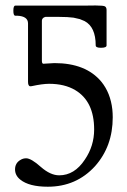

<svg xmlns="http://www.w3.org/2000/svg" viewBox="-20 -687 475 716"><path d="M400.4 -249.5Q400.4 -141.6 334.5 -67.4Q264.6 9.3 158.2 9.3Q88.4 9.3 55.7 -17.1Q36.1 -32.7 36.1 -55.2Q36.1 -79.1 56.6 -90.8Q65.9 -96.7 77.6 -96.7Q96.2 -96.7 132.3 -64.5Q168 -33.2 200.7 -33.2Q257.8 -33.2 296.4 -91.8Q331.1 -142.6 331.1 -204.1Q331.1 -309.1 260.3 -351.1Q220.7 -374.5 163.1 -374.5Q138.7 -374.5 98.1 -365.7L91.8 -365.2Q84.5 -367.2 84.5 -382.3V-599.6Q84.5 -626.5 44.4 -628.4Q41 -628.4 37.1 -628.4Q29.8 -628.4 29.8 -647Q29.8 -666 37.1 -666H286.6L330.6 -666.5Q334 -666.5 338.4 -666.5Q365.7 -666.5 371.6 -663.1Q377.4 -659.2 377.4 -649.9V-517.6Q377.4 -508.8 356.4 -508.8Q336.9 -508.8 336.9 -517.6Q336.9 -586.4 295.4 -608.4L277.8 -615.7L254.4 -621.1Q232.9 -624 201.2 -624H194.8H149.4Q137.2 -621.1 136.2 -610.4V-460.4Q136.2 -449.7 141.6 -449.2L148.4 -449.7L183.1 -451.7Q300.3 -451.7 357.9 -382.3Q392.1 -340.3 398.9 -278.8Q400.4 -264.6 400.4 -249.5Z"/></svg>

Font: Junicode
Style: Regular
Weight: 400
Designer: Peter S. Baker
Foundry: Briery Creek Software
Version: Version 0.7.2